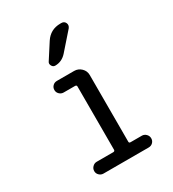

<svg xmlns="http://www.w3.org/2000/svg" viewBox="-184 -861 868 963"><g transform="rotate(-30 250.0 -380.0)"><path d="M128.9 0Q115.2 0 105 -9.8Q94.7 -19.5 94.7 -33.7Q94.7 -47.9 105 -58.1Q115.2 -68.4 128.9 -68.4H224.6Q233.4 -68.4 234.4 -76.2V-443.4Q234.4 -452.1 224.6 -452.1H159.2Q145.5 -452.1 135.3 -461.9Q125 -471.7 125 -485.8Q125 -500 134.8 -509.8Q144.5 -519.5 159.2 -519.5H258.8Q282.2 -519.5 299.3 -502.9Q316.4 -486.3 316.4 -462.9V-76.2Q316.4 -68.4 325.2 -68.4H390.6Q404.3 -68.4 414.6 -58.1Q424.8 -47.9 424.8 -33.7Q424.8 -19.5 415 -9.8Q405.3 0 390.6 0ZM317.4 -759.8H323.2Q339.8 -759.8 346.2 -745.6Q352.5 -731.4 341.8 -717.8L255.9 -620.1Q228.5 -589.8 190.4 -589.8Q177.7 -589.8 171.4 -602.1Q165 -614.3 171.9 -624L228.5 -711.9Q259.8 -759.8 317.4 -759.8Z"/></g></svg>

Font: Rounded Mgen+ 1m regular
Style: Regular
Weight: 400
Designer: [Source Han Sans]
Ryoko NISHIZUKA  (kana & ideographs); Paul D. Hunt (Latin, Greek & Cyrillic); Wenlong ZHANG  (bopomofo
Version: Version 1.059.20150602